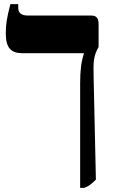

<svg xmlns="http://www.w3.org/2000/svg" viewBox="-20 -667 556 927"><path d="M367 240H387C409 232 422 221 443 200L432 -297C430 -370 432 -398 456 -440V-550C456 -581 445 -592 419 -592H114C82 -592 68 -606 68 -629V-647H30C13 -580 8 -551 8 -506C8 -437 32 -410 89 -410H385V-408C372 -367 367 -329 367 -263Z"/></svg>

Font: Noto Serif Hebrew Extra
Style: Regular
Weight: 800
Designer: Monotype Design Team
Foundry: Monotype Imaging Inc.
Version: Version 1.901